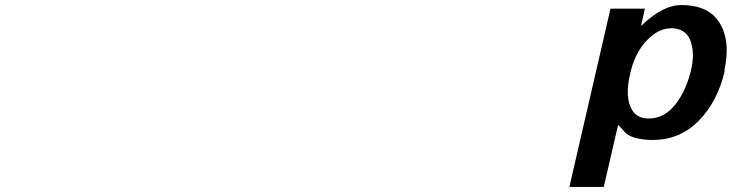

<svg xmlns="http://www.w3.org/2000/svg" viewBox="-20 -534 2866 752"><path d="M2816.9 -256.8H2818.8Q2790.5 -135.7 2716.6 -60.8Q2642.6 14.2 2536.1 14.2Q2498.5 14.2 2468.3 5.9Q2438 -2.4 2425.8 -18.1Q2414.1 -32.7 2400.9 -44.9L2344.7 198.2H2210L2371.1 -500H2505.9L2490.7 -432.1Q2575.2 -514.2 2647.9 -514.2Q2735.8 -514.2 2779.1 -469.2Q2822.3 -424.3 2826.2 -348.1Q2827.6 -307.1 2816.9 -256.8ZM2605 -423.8 2606.9 -422.9Q2570.3 -422.9 2536.4 -396.5Q2502.4 -370.1 2480.7 -331.8Q2459 -293.5 2449.7 -252Q2437 -201.2 2439 -163.1Q2440.9 -125 2459 -98.1Q2480 -69.8 2520 -69.8Q2582.5 -69.8 2626 -126Q2667 -178.7 2686 -256.8Q2702.6 -324.7 2684.1 -375Q2666 -423.8 2605 -423.8Z"/></svg>

Font: Perun
Style: Bold Italic
Weight: 700
Italic angle: -12°
Foundry: Copyright (c) Stefan Peev, Context Ltd, 2016
Version: Version 001.000